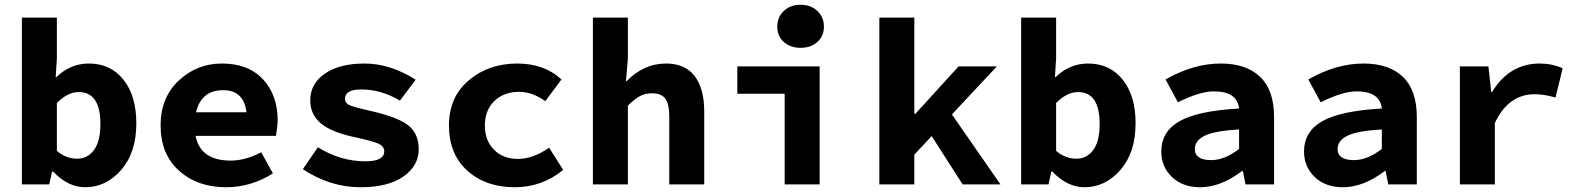

<svg xmlns="http://www.w3.org/2000/svg" viewBox="-20 -775 6640 807"><path d="M338 12Q266 12 203 -54H199L187 0H72V-701H219V-529L214 -451H217Q276 -508 353 -508Q445 -508 499 -440Q553 -372 553 -257Q553 -134 489.5 -61Q426 12 338 12ZM305 -108Q348 -108 375 -144.5Q402 -181 402 -254Q402 -388 311 -388Q264 -388 219 -342V-141Q257 -108 305 -108Z M930 12Q810 12 732.5 -57.5Q655 -127 655 -248Q655 -365 731.5 -436.5Q808 -508 913 -508Q1024 -508 1085.5 -441.5Q1147 -375 1147 -270Q1147 -246 1140 -204H802Q822 -100 950 -100Q1011 -100 1078 -135L1127 -46Q1035 12 930 12ZM918 -396Q826 -396 804 -303H1016Q1005 -396 918 -396Z M1496 12Q1367 12 1253 -64L1316 -156Q1411 -97 1516 -97Q1595 -97 1595 -139Q1595 -160 1571 -171Q1547 -182 1473 -198Q1373 -219 1328.5 -256.5Q1284 -294 1284 -353Q1284 -423 1345.5 -465.5Q1407 -508 1512 -508Q1620 -508 1727 -440L1661 -352Q1583 -399 1499 -399Q1430 -399 1430 -360Q1430 -341 1451.5 -332Q1473 -323 1545 -307Q1657 -281 1698.5 -246Q1740 -211 1740 -148Q1740 -78 1675.5 -33Q1611 12 1496 12Z M2143 12Q2022 12 1944.5 -57.5Q1867 -127 1867 -248Q1867 -367 1950.5 -437.5Q2034 -508 2154 -508Q2268 -508 2340 -441L2272 -350Q2217 -389 2162 -389Q2098 -389 2058 -350.5Q2018 -312 2018 -248Q2018 -184 2056.5 -145.5Q2095 -107 2157 -107Q2220 -107 2288 -154L2347 -61Q2259 12 2143 12Z M2472 0V-701H2619V-529L2611 -434H2614Q2686 -508 2779 -508Q2860 -508 2900 -455Q2940 -402 2940 -306V0H2793V-287Q2793 -337 2776.5 -360Q2760 -383 2720 -383Q2692 -383 2669.5 -371Q2647 -359 2619 -331V0Z M3278 0V-381H3079V-496H3425V0ZM3415.5 -598.5Q3388 -574 3345 -574Q3302 -574 3274.5 -598.5Q3247 -623 3247 -663Q3247 -703 3274.5 -729Q3302 -755 3345 -755Q3388 -755 3415.5 -729Q3443 -703 3443 -663Q3443 -623 3415.5 -598.5Z M3676 0V-701H3823V-296H3827L4009 -496H4170L3981 -294L4185 0H4026L3896 -203L3823 -125V0Z M4538 12Q4466 12 4403 -54H4399L4387 0H4272V-701H4419V-529L4414 -451H4417Q4476 -508 4553 -508Q4645 -508 4699 -440Q4753 -372 4753 -257Q4753 -134 4689.5 -61Q4626 12 4538 12ZM4505 -108Q4548 -108 4575 -144.5Q4602 -181 4602 -254Q4602 -388 4511 -388Q4464 -388 4419 -342V-141Q4457 -108 4505 -108Z M5024 12Q4951 12 4906 -31Q4861 -74 4861 -138Q4861 -222 4937.5 -265.5Q5014 -309 5188 -319Q5180 -391 5082 -391Q5023 -391 4931 -345L4879 -441Q4996 -508 5111 -508Q5218 -508 5276.5 -452Q5335 -396 5335 -284V0H5215L5204 -56H5200Q5111 12 5024 12ZM5071 -102Q5127 -102 5188 -149V-231Q5085 -225 5043.5 -204.5Q5002 -184 5002 -149Q5002 -102 5071 -102Z M5624 12Q5551 12 5506 -31Q5461 -74 5461 -138Q5461 -222 5537.5 -265.5Q5614 -309 5788 -319Q5780 -391 5682 -391Q5623 -391 5531 -345L5479 -441Q5596 -508 5711 -508Q5818 -508 5876.5 -452Q5935 -396 5935 -284V0H5815L5804 -56H5800Q5711 12 5624 12ZM5671 -102Q5727 -102 5788 -149V-231Q5685 -225 5643.5 -204.5Q5602 -184 5602 -149Q5602 -102 5671 -102Z M6116 0V-496H6236L6248 -388H6251Q6324 -508 6452 -508Q6503 -508 6548 -488L6518 -365Q6470 -379 6430 -379Q6320 -379 6263 -258V0Z"/></svg>

Font: TypoPRO Source Code Pro
Style: Bold
Weight: 700
Monospace: yes
Designer: Paul D. Hunt, Teo Tuominen
Foundry: Adobe Systems Incorporated
Version: Version 2.010;PS 1.0;hotconv 1.0.84;makeotf.lib2.5.63406